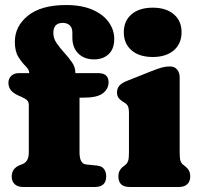

<svg xmlns="http://www.w3.org/2000/svg" viewBox="-20 -743 788 763"><path d="M296 -138Q296 -92 322 -89.5L365.5 -85Q385 -83 393.5 -71.2Q402 -59.5 402 -42.5Q402 0 357.5 0H71Q50.5 0 38.5 -11Q26.5 -22 26.5 -41.5Q26.5 -74 59.5 -87L68.5 -90.5Q80.5 -95 87.5 -106Q94.5 -117 94.5 -140V-324.5Q94.5 -336.5 88.8 -343.2Q83 -350 65.5 -358L55 -362.5Q32.5 -372.5 23 -384.8Q13.5 -397 13.5 -414Q13.5 -431 25 -441.8Q36.5 -452.5 56 -452.5H96V-454.5Q96 -466 81.8 -480Q67.5 -494 53.2 -516.5Q39 -539 39 -577Q39 -639 91.5 -681Q144 -723 242.5 -723Q305 -723 347.8 -704.2Q390.5 -685.5 412.2 -654.8Q434 -624 434 -588.5Q434 -548.5 411.8 -527.8Q389.5 -507 354.5 -507Q314.5 -507 291 -530.5Q267.5 -554 267.5 -594V-614Q267.5 -633 257 -642.5Q246.5 -652 229.5 -652Q192 -652 192 -612Q192 -590.5 205.2 -571.2Q218.5 -552 235.8 -533.2Q253 -514.5 266.2 -495.2Q279.5 -476 279.5 -454V-452.5H369Q411.5 -452.5 411.5 -416.5Q411.5 -390 389 -372.5Q366.5 -355 314.5 -355H296ZM587 -516.5Q533.5 -516.5 502.8 -543Q472 -569.5 472 -615Q472 -660 502.8 -686.2Q533.5 -712.5 587 -712.5Q640 -712.5 670.8 -686.2Q701.5 -660 701.5 -615Q701.5 -569.5 670.8 -543Q640 -516.5 587 -516.5ZM694 -435.5V-138Q694 -113 697.2 -103.8Q700.5 -94.5 706.5 -89.5L713 -84.5Q724 -76.5 730 -66.5Q736 -56.5 736 -42Q736 -22 724.2 -11Q712.5 0 691.5 0H495Q450.5 0 450.5 -42Q450.5 -56.5 456.5 -66.5Q462.5 -76.5 474 -84.5L480 -89.5Q486 -94.5 489.2 -103.8Q492.5 -113 492.5 -138V-292.5Q492.5 -313.5 488 -321.8Q483.5 -330 474.5 -335L468.5 -339Q457 -346 451 -354.2Q445 -362.5 445 -376Q445 -391 454 -402Q463 -413 484.5 -421.5L582.5 -460.5Q608 -470.5 623.5 -474.8Q639 -479 655 -479Q673.5 -479 683.8 -466.8Q694 -454.5 694 -435.5Z"/></svg>

Font: Fraunces 72pt S100 Black
Style: Regular
Weight: 900
Version: Version 1.000; ttfautohint (v1.8.3)